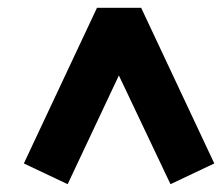

<svg xmlns="http://www.w3.org/2000/svg" viewBox="-20 -646 568 491"><path d="M528 -228 416 -175 284 -453 153 -175 41 -228 228 -626H341L528 -228Z"/></svg>

Font: Eyechart
Style: Regular
Weight: 400
Designer: Peter Wiegel
Foundry: Peter Wiegel
Version: Version 1.000